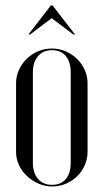

<svg xmlns="http://www.w3.org/2000/svg" viewBox="-20 -682 383 710"><path d="M171.9 -502.5Q198.4 -502.5 222.6 -492.2Q246.7 -481.8 264.7 -464.4Q282.6 -446.9 293.2 -423.6Q303.8 -400.3 303.8 -374.1V-120.5Q303.8 -94.7 293.5 -71.3Q283.2 -47.8 265.5 -30.5Q247.8 -13.1 224 -2.8Q200.2 7.5 173.5 7.5Q146.6 7.5 122.5 -3Q98.3 -13.6 79.7 -31Q61.1 -48.4 50.2 -71.5Q39.4 -94.6 39.4 -120.5V-374.1Q39.4 -399.9 49.9 -423.2Q60.3 -446.5 78.5 -464.2Q96.6 -481.9 120.6 -492.2Q144.7 -502.5 171.9 -502.5ZM172.4 -496.5Q139.6 -496.5 120.6 -474.4Q101.6 -452.4 101.6 -414.2V-80.4Q101.6 -42.2 120.6 -20.4Q139.7 1.5 172.8 1.5Q205.4 1.5 223.5 -19.9Q241.5 -41.2 241.5 -80.4V-414.2Q241.5 -453.4 223.3 -474.9Q205.1 -496.5 172.4 -496.5ZM85.2 -554.4H91.2L170.9 -614.8L251.5 -554.4H257.5L174.2 -662.1H168.2Z"/></svg>

Font: Moniqa Black
Style: Regular
Weight: 900
Designer: Rajesh Rajput
Foundry: Rajesh Rajput
Version: Version 1.000